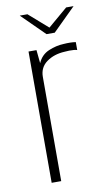

<svg xmlns="http://www.w3.org/2000/svg" viewBox="-76 -672 406 713"><g transform="rotate(-10 127.0 -316.0)"><path d="M60 0V-495H90L95 -445Q108 -475 136.5 -487Q165 -499 193 -500Q219 -502 239 -499V-469Q234 -471 226 -471.5Q218 -472 209 -472Q200 -472 192 -471Q152 -469 124 -449Q96 -429 96 -393V0ZM137 -547 51 -632H80L152 -569L226 -632H254L168 -547Z"/></g></svg>

Font: Alumni Sans ExtraLight
Style: Regular
Weight: 250
Version: Version 1.018